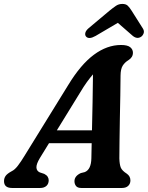

<svg xmlns="http://www.w3.org/2000/svg" viewBox="-48 -934 735 954"><path d="M150 -148.5Q132 -118.5 133 -101.5Q134 -84.5 149.5 -77.5L172 -70Q184.5 -63.5 189.2 -55.2Q194 -47 194 -38.5Q194 -20.5 182.5 -10.2Q171 0 151.5 0H12Q-28 0 -28 -34Q-28 -48.5 -20.2 -59.8Q-12.5 -71 10.5 -83.5Q25.5 -90.5 41.2 -111.2Q57 -132 73 -158.5L291 -511.5Q353 -613.5 418.5 -662Q484 -710.5 553 -710.5Q585.5 -710.5 599 -699.5Q612.5 -688.5 612.5 -672Q612.5 -649 590 -635Q572 -624 561.8 -607.8Q551.5 -591.5 551 -559.5Q551 -517 549.8 -459.2Q548.5 -401.5 547.5 -341Q546.5 -280.5 545.8 -228.8Q545 -177 545 -146.5Q546 -116.5 552.2 -101.2Q558.5 -86 582 -71Q600 -58.5 600 -37.5Q600 -21 589 -10.5Q578 0 558 0H356Q337.5 0 329.8 -9.8Q322 -19.5 322 -33.5Q322 -59.5 353.5 -74L373.5 -79Q405 -92 406 -148Q406.5 -180.5 407.5 -222.5H195.5ZM349 -472.5 234.5 -286.5H409Q410.5 -353 412 -427Q413.5 -501 414 -564.5Q400.5 -549 384.2 -526.8Q368 -504.5 349 -472.5ZM427 -755.5Q393.5 -736.5 379.5 -752.5Q373.5 -759.5 376 -770.8Q378.5 -782 392.5 -794L495 -880Q514 -895.5 528 -905Q542 -914.5 560 -914.5Q578 -914.5 587.2 -905.2Q596.5 -896 606.5 -880L662.5 -791.5Q669.5 -779.5 665.8 -768.8Q662 -758 654 -752Q634 -738 612 -755.5L537.5 -820.5Z"/></svg>

Font: Fraunces 72pt S100 SemiBold
Style: Italic
Weight: 600
Italic angle: -16°
Version: Version 1.000; ttfautohint (v1.8.3)